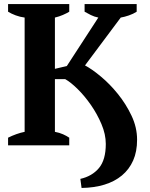

<svg xmlns="http://www.w3.org/2000/svg" viewBox="-20 -720 745 951"><path d="M504 -7Q504 -55 482.5 -105.5Q461 -156 430 -200.5Q399 -245 364.5 -279Q330 -313 303 -328H252V-67Q274 -63 292 -55Q310 -47 323 -38V0H20V-38Q40 -48 61 -55.5Q82 -63 102 -67V-633Q79 -636 57.5 -644Q36 -652 20 -662V-700H323V-662Q310 -654 291.5 -646Q273 -638 252 -633V-379L311 -393L467 -633Q447 -637 430 -645.5Q413 -654 399 -662V-700H657V-662Q640 -651 618 -643.5Q596 -636 578 -633L401 -396Q435 -378 479.5 -341Q524 -304 564 -254.5Q604 -205 631.5 -147Q659 -89 659 -28Q659 31 639.5 75Q620 119 584 149Q548 179 497.5 194.5Q447 210 384 211L378 166Q436 153 470 112.5Q504 72 504 -7Z"/></svg>

Font: PT Serif
Style: Bold
Weight: 700
Designer: A.Korolkova, O.Umpeleva, V.Yefimov
Foundry: ParaType Ltd
Version: Version 1.000W OFL; ttfautohint (v1.6)